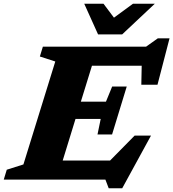

<svg xmlns="http://www.w3.org/2000/svg" viewBox="-47 -955 922 1021"><path d="M531 46 513.5 0H-27L-11 -52.5L77.5 -80.5L247 -628L165 -654.5L181 -707H730L792 -751H854.5L790.5 -504.5H704.5L706.5 -605.5H442L383 -414.5H516.5L549.5 -495H627L549 -240H471.5L488.5 -322.5H354.5L286.5 -101.5H538.5L669 -234H756L603 46ZM776 -935 602.5 -772H474.5L401 -935H503.5L559 -861L660 -935Z"/></svg>

Font: Newsreader Caption
Style: Bold Italic
Weight: 700
Italic angle: -17°
Designer: Hugues Gentile
Foundry: Production Type
Version: Version 1.001